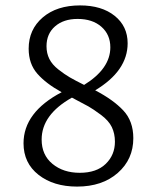

<svg xmlns="http://www.w3.org/2000/svg" viewBox="-20 -684 571 710"><path d="M332 -350Q399 -315 436 -275.5Q473 -236 473 -173Q473 -95 415.5 -44.5Q358 6 265 6Q178 6 122.5 -37.5Q67 -81 67 -154Q67 -269 208 -343Q150 -375 118 -411.5Q86 -448 86 -504Q86 -575 138 -619.5Q190 -664 276 -664Q356 -664 404 -625.5Q452 -587 452 -524Q452 -422 332 -350ZM152 -513Q152 -487 162.5 -466Q173 -445 196 -427Q219 -409 238 -398Q257 -387 291 -370Q388 -430 388 -509Q388 -556 355 -585Q322 -614 267 -614Q215 -614 183.5 -586.5Q152 -559 152 -513ZM275 -45Q337 -45 371 -78Q405 -111 405 -160Q405 -190 393.5 -214Q382 -238 353 -259.5Q324 -281 307 -290.5Q290 -300 246 -323Q134 -260 134 -168Q134 -111 174 -78Q214 -45 275 -45Z"/></svg>

Font: EauTestInfant
Style: Regular
Weight: 400
Designer: Christian Thalmann (Catharsis Fonts)
Version: Version 0.001;PS 000.001;hotconv 1.0.88;makeotf.lib2.5.64775